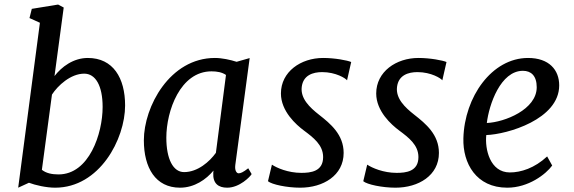

<svg xmlns="http://www.w3.org/2000/svg" viewBox="-20 -826 2555 855"><path d="M61 9.8 108.9 -12.2C137.2 -1.5 185.5 9.8 225.6 9.8C423.3 9.8 537.1 -206.5 537.1 -356.4C537.1 -478.5 483.9 -567.9 371.1 -567.9C306.2 -567.9 253.9 -527.8 222.7 -487.3L263.7 -792.5L238.8 -805.7L121.6 -786.6L111.3 -745.6L157.7 -724.6ZM166.5 -69.8 211.4 -404.8C237.3 -444.8 294.4 -498 355 -498C405.3 -498 437 -444.8 437 -349.6C437 -231 377 -49.3 240.7 -49.3C211.9 -49.3 186 -54.2 166.5 -69.8Z M781.7 9.8C846.2 9.8 898.4 -27.3 930.7 -66.4L929.7 -56.2C927.2 -8.8 952.6 9.8 991.7 9.8C1046.9 9.8 1094.2 -39.1 1100.6 -50.8L1085.4 -76.7C1062.5 -58.6 1051.3 -54.2 1042.5 -54.2C1034.7 -54.2 1024.4 -64.9 1027.8 -91.3L1091.8 -567.4L1033.7 -550.8C1006.3 -559.6 968.8 -567.9 937 -567.9C736.3 -567.9 620.6 -351.1 620.6 -201.2C620.6 -79.1 672.4 9.8 781.7 9.8ZM799.8 -59.6C751 -59.6 720.7 -117.7 720.7 -212.9C720.7 -331.5 782.2 -508.3 921.9 -508.3C946.3 -508.3 968.8 -504.4 986.3 -492.2L941.4 -145.5C913.6 -106.4 860.4 -59.6 799.8 -59.6Z M1173.3 -19C1190.4 -4.4 1257.8 9.8 1316.9 9.8C1418.9 9.8 1510.3 -44.4 1510.3 -145C1510.3 -227.1 1451.2 -275.4 1400.9 -314.9C1358.4 -348.1 1317.4 -387.7 1323.7 -439C1330.1 -491.2 1373.5 -504.9 1414.6 -504.9C1476.1 -504.9 1520 -476.6 1525.4 -468.3L1543.9 -549.8C1527.8 -557.1 1471.2 -567.9 1418.9 -567.9C1319.8 -567.9 1231 -506.8 1231 -409.7C1231 -330.6 1298.8 -270.5 1333 -245.1C1375.5 -213.4 1418.9 -180.7 1418.9 -126.5C1418.9 -62 1363.3 -56.2 1321.8 -56.2C1262.7 -56.2 1211.9 -78.6 1190.9 -92.8Z M1597.7 -19C1614.7 -4.4 1682.1 9.8 1741.2 9.8C1843.3 9.8 1934.6 -44.4 1934.6 -145C1934.6 -227.1 1875.5 -275.4 1825.2 -314.9C1782.7 -348.1 1741.7 -387.7 1748 -439C1754.4 -491.2 1797.9 -504.9 1838.9 -504.9C1900.4 -504.9 1944.3 -476.6 1949.7 -468.3L1968.3 -549.8C1952.1 -557.1 1895.5 -567.9 1843.3 -567.9C1744.1 -567.9 1655.3 -506.8 1655.3 -409.7C1655.3 -330.6 1723.1 -270.5 1757.3 -245.1C1799.8 -213.4 1843.3 -180.7 1843.3 -126.5C1843.3 -62 1787.6 -56.2 1746.1 -56.2C1687 -56.2 1636.2 -78.6 1615.2 -92.8Z M2043.5 -210C2040.5 -98.6 2100.6 9.8 2238.8 9.8C2333.5 9.8 2411.1 -50.3 2439 -88.9L2416.5 -129.4C2360.4 -77.1 2299.3 -58.1 2250.5 -58.1C2161.6 -58.1 2138.7 -162.6 2145.5 -224.6C2238.3 -227.5 2470.2 -294.4 2470.2 -445.8C2470.2 -514.6 2425.3 -567.9 2331.5 -567.9C2169.9 -567.9 2048.3 -394 2043.5 -210ZM2147.9 -278.3C2157.7 -360.4 2209 -510.7 2308.6 -510.7C2344.7 -510.7 2370.1 -488.8 2370.1 -437.5C2370.1 -338.4 2227.1 -281.7 2147.9 -278.3Z"/></svg>

Font: Merriweather
Style: Italic
Weight: 400
Italic angle: -7.5°
Designer: Eben Sorkin
Foundry: Eben Sorkin
Version: Version 1.001